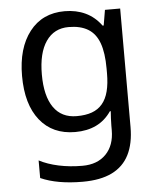

<svg xmlns="http://www.w3.org/2000/svg" viewBox="-55 -593 724 880"><g transform="rotate(-5 307.5 -153.0)"><path d="M275 -546Q328 -546 370.5 -526Q413 -506 443 -465H448L460 -536H530V9Q530 85 504 136.5Q478 188 425 214Q372 240 290 240Q232 240 183.5 231.5Q135 223 97 206V125Q135 145 186 156Q237 167 295 167Q364 167 403.5 126.5Q443 86 443 16V-5Q443 -17 444 -39.5Q445 -62 446 -71H442Q414 -30 372.5 -10Q331 10 276 10Q172 10 113.5 -63Q55 -136 55 -267Q55 -395 113.5 -470.5Q172 -546 275 -546ZM287 -472Q220 -472 183 -418.5Q146 -365 146 -266Q146 -167 182.5 -114.5Q219 -62 289 -62Q330 -62 359 -72.5Q388 -83 407 -105.5Q426 -128 435 -163Q444 -198 444 -246V-267Q444 -340 427.5 -385Q411 -430 376 -451Q341 -472 287 -472Z"/></g></svg>

Font: sinhala15
Style: Book
Weight: 400
Designer: Jelle Bosma - Monotype Design Team
Foundry: Monotype Imaging Inc.
Version: Version 2.003